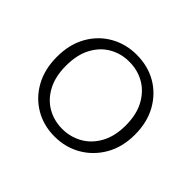

<svg xmlns="http://www.w3.org/2000/svg" viewBox="-97 -831 604 604"><g transform="rotate(45 204.5 -529.5)"><path d="M203 -347Q154 -347 115 -370Q76 -393 53.5 -434Q31 -475 31 -530Q31 -585 54 -626Q77 -667 116.5 -689.5Q156 -712 204 -712Q254 -712 293 -689.5Q332 -667 355 -626Q378 -585 378 -530Q378 -475 354.5 -434Q331 -393 291.5 -370Q252 -347 203 -347ZM203 -381Q239 -381 269.5 -398Q300 -415 318.5 -448.5Q337 -482 337 -530Q337 -579 318.5 -612.5Q300 -646 270 -663Q240 -680 203 -680Q167 -680 137 -663Q107 -646 89 -612.5Q71 -579 71 -530Q71 -482 89 -448.5Q107 -415 137 -398Q167 -381 203 -381Z"/></g></svg>

Font: DM Sans 36pt ExtraLight
Style: Regular
Weight: 250
Designer: Colophon Foundry, Jonny Pinhorn
Foundry: Colophon Foundry
Version: Version 4.004;gftools[0.9.30]